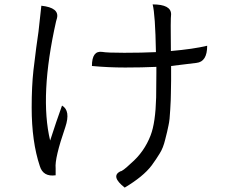

<svg xmlns="http://www.w3.org/2000/svg" viewBox="-20 -797 1040 873"><path d="M689 -560Q686 -732 674 -777Q758 -777 758 -732Q755 -712 757 -565Q860 -574 922 -589Q922 -516 873 -511L758 -497V-464V-430L757 -372Q757 -345 754 -298Q752 -252 746 -226Q741 -200 731 -162Q722 -124 706 -99Q691 -74 669 -44Q631 6 547 56Q482 5 527 -18Q536 -17 575 -54Q636 -106 665 -182Q687 -239 690 -354Q691 -392 691 -464V-493Q626 -490 549 -490Q472 -490 398 -497Q398 -568 445 -561Q466 -557 545 -557Q624 -557 689 -560ZM168 -771Q251 -762 239 -714L235 -700Q159 -362 208 -158Q236 -245 262 -317Q302 -294 277 -219Q228 -77 233 -32V0Q176 8 161 -42Q124 -153 124 -308Q124 -404 132 -477Q146 -595 155 -653L168 -771Z"/></svg>

Font: Swei Half Moon CJK TC
Style: DemiLight
Weight: 350
Version: Version 2.125